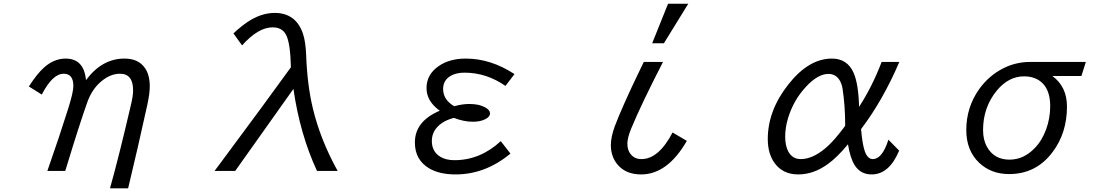

<svg xmlns="http://www.w3.org/2000/svg" viewBox="-20 -900 6040 1039"><path d="M236.3 24.9Q303.2 -166 349.1 -312.5Q377 -401.4 377 -434.6Q377 -501 324.7 -501Q264.2 -501 206.1 -388.2L136.2 -432.1Q180.7 -501 217.8 -534.2Q272.5 -583 335 -583Q434.6 -583 445.3 -466.3Q531.7 -583 653.3 -583Q730 -583 765.1 -530.8Q790.5 -493.7 790.5 -432.6Q790.5 -394 776.9 -331.5Q725.1 -95.2 673.3 119.1H575.2Q622.1 -46.9 689.9 -338.4Q700.2 -382.3 700.2 -411.6Q700.2 -501 629.4 -501Q575.7 -501 524.9 -457Q477.1 -416 451.7 -344.7Q409.7 -226.6 342.8 -6.3L333 24.9Z M1252.9 24.9H1141.1L1184.1 -32.7Q1423.3 -354.5 1554.2 -536.1Q1551.3 -667.5 1527.8 -711.9Q1506.8 -752 1455.1 -752Q1377 -752 1290 -654.3L1243.2 -719.2Q1287.1 -759.8 1319.8 -781.2Q1393.1 -830.1 1466.3 -830.1Q1580.6 -830.1 1619.1 -718.8Q1633.8 -675.8 1636.7 -602.5Q1642.6 -438.5 1673.8 -310.1Q1714.8 -141.6 1807.1 24.9H1695.3Q1603 -174.3 1567.9 -418.9Z M2742.2 -68.8Q2606.4 43.9 2445.3 43.9Q2357.9 43.9 2302.7 11.2Q2225.1 -34.7 2225.1 -128.9Q2225.1 -244.1 2359.9 -300.8Q2288.1 -352.1 2288.1 -423.3Q2288.1 -497.1 2354 -542.5Q2412.6 -583 2501 -583Q2635.7 -583 2764.2 -499L2715.3 -435.1Q2611.8 -506.8 2494.1 -506.8Q2450.2 -506.8 2420.9 -490.7Q2377.9 -466.8 2377.9 -418.5Q2377.9 -359.9 2438 -325.2Q2481.9 -337.4 2520 -337.4Q2573.7 -337.4 2607.4 -317.9Q2631.8 -303.7 2631.8 -286.1Q2631.8 -269 2607.9 -255.9Q2580.6 -241.2 2538.1 -241.2Q2490.2 -241.2 2436 -262.2Q2396.5 -251.5 2371.1 -233.9Q2316.9 -196.3 2316.9 -137.2Q2316.9 -79.1 2363.3 -51.3Q2393.6 -33.2 2439 -33.2Q2578.6 -33.2 2689.9 -136.2Z M3509.3 -666 3595.2 -879.9H3704.6L3572.8 -666ZM3619.6 -183.1 3696.8 -137.7Q3592.3 43.9 3449.2 43.9Q3369.6 43.9 3324.7 -5.9Q3285.6 -50.3 3285.6 -115.2Q3285.6 -158.7 3307.1 -217.3Q3324.7 -264.2 3359.6 -343Q3394.5 -421.9 3447.8 -531.7L3463.9 -564.9H3567.9Q3510.3 -453.1 3467.3 -363.3Q3424.3 -273.4 3396 -205.1Q3375 -153.8 3375 -122.6Q3375 -86.9 3393.1 -65.4Q3414.6 -39.1 3451.2 -39.1Q3544.4 -39.1 3619.6 -183.1Z M4845.7 -85Q4792 43.9 4696.8 43.9Q4636.7 43.9 4605.5 -5.4Q4581.1 -43.5 4568.8 -119.1Q4510.3 -48.3 4458.5 -11.2Q4381.8 43.9 4299.8 43.9Q4217.3 43.9 4172.9 -16.1Q4134.8 -67.4 4134.8 -147.5Q4134.8 -301.8 4245.6 -442.4Q4356 -583 4481.9 -583Q4564.9 -583 4599.1 -506.3Q4625.5 -446.8 4628.9 -321.8Q4700.2 -431.6 4751 -564.9H4846.7Q4758.3 -357.9 4639.6 -201.2Q4647 -116.2 4660.6 -79.1Q4675.8 -39.1 4703.1 -39.1Q4754.4 -39.1 4787.6 -144ZM4553.7 -220.7Q4553.7 -329.1 4539.1 -422.4Q4536.1 -441.4 4527.8 -458Q4506.8 -500 4462.9 -500Q4405.3 -500 4340.3 -429.2Q4273.9 -357.4 4244.6 -261.2Q4229 -209.5 4229 -161.1Q4229 -110.8 4246.1 -79.6Q4268.6 -39.1 4313 -39.1Q4376.5 -39.1 4445.8 -97.2Q4481.4 -127.4 4518.6 -173.8Q4553.7 -217.3 4553.7 -220.7Z M5856 -564.9 5832 -488.8H5674.8Q5753.9 -430.7 5753.9 -323.2Q5753.9 -180.2 5675.8 -76.7Q5586.9 42 5440.4 42Q5343.3 42 5278.8 -19Q5209 -85.4 5209 -196.3Q5209 -319.8 5279.3 -418.5Q5330.6 -489.7 5406.2 -528.8Q5475.6 -564.9 5555.2 -564.9ZM5521.5 -486.8Q5438 -486.8 5374.5 -410.2Q5299.8 -319.8 5299.8 -195.8Q5299.8 -145 5319.8 -107.4Q5358.4 -36.1 5442.9 -36.1Q5519 -36.1 5578.6 -97.7Q5619.1 -139.2 5641.1 -200.2Q5663.1 -260.3 5663.1 -325.7Q5663.1 -407.2 5622.6 -448.7Q5585 -486.8 5521.5 -486.8Z"/></svg>

Font: BIZ UDPGothic
Style: Regular
Weight: 400
Designer: TypeBank Co., Ltd.
Foundry: Morisawa Inc.
Version: Version 1.051